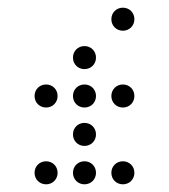

<svg xmlns="http://www.w3.org/2000/svg" viewBox="-20 -500 440 500"><path d="M300 -420C317 -420 330 -433 330 -450C330 -467 317 -480 300 -480C283 -480 270 -467 270 -450C270 -433 283 -420 300 -420ZM200 -320C217 -320 230 -333 230 -350C230 -367 217 -380 200 -380C183 -380 170 -367 170 -350C170 -333 183 -320 200 -320ZM100 -220C117 -220 130 -233 130 -250C130 -267 117 -280 100 -280C83 -280 70 -267 70 -250C70 -233 83 -220 100 -220ZM200 -220C217 -220 230 -233 230 -250C230 -267 217 -280 200 -280C183 -280 170 -267 170 -250C170 -233 183 -220 200 -220ZM300 -220C317 -220 330 -233 330 -250C330 -267 317 -280 300 -280C283 -280 270 -267 270 -250C270 -233 283 -220 300 -220ZM200 -120C217 -120 230 -133 230 -150C230 -167 217 -180 200 -180C183 -180 170 -167 170 -150C170 -133 183 -120 200 -120ZM100 -20C117 -20 130 -33 130 -50C130 -67 117 -80 100 -80C83 -80 70 -67 70 -50C70 -33 83 -20 100 -20ZM200 -20C217 -20 230 -33 230 -50C230 -67 217 -80 200 -80C183 -80 170 -67 170 -50C170 -33 183 -20 200 -20ZM300 -20C317 -20 330 -33 330 -50C330 -67 317 -80 300 -80C283 -80 270 -67 270 -50C270 -33 283 -20 300 -20Z"/></svg>

Font: TINY 5x3 60
Style: Regular
Weight: 150
Designer: Jack Halten Fahnestock
Foundry: Velvetyne Type Foundry
Version: Version 1.002;hotconv 1.0.109;makeotfexe 2.5.65596